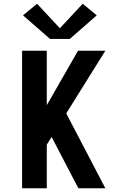

<svg xmlns="http://www.w3.org/2000/svg" viewBox="-20 -1006 640 1026"><path d="M98 0V-735H230V-444L397 -735H543L334 -400L543 0H399L370 -55L256 -274L230 -233V0ZM247 -798 103 -924 178 -986 300 -855 422 -986 497 -924 353 -798Z"/></svg>

Font: Iosevka SS04 XBd Ex
Style: Regular
Weight: 800
Width: 7
Monospace: yes
Designer: Belleve Invis
Foundry: Belleve Invis
Version: Version 19.0.0; ttfautohint (v1.8.4)